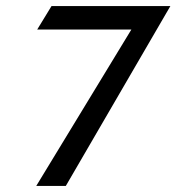

<svg xmlns="http://www.w3.org/2000/svg" viewBox="-20 -600 579 630"><path d="M102 -503H411L99 10H196L539 -580H149Z"/></svg>

Font: Charger Sport
Style: SeBdExtObl
Weight: 600
Designer: Jasper
Foundry: Cannot Into Space Fonts
Version: Version 1.1